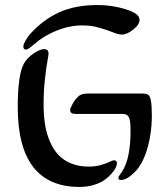

<svg xmlns="http://www.w3.org/2000/svg" viewBox="-20 -720 652 755"><path d="M170.9 -508.8Q170.9 -503.9 166 -476.8Q161.1 -449.7 156.2 -404.1Q151.4 -358.4 151.4 -309.1Q151.4 -266.6 157 -231.2Q162.6 -195.8 175.8 -164.6Q189 -133.3 209 -111.6Q229 -89.8 259.5 -77.4Q290 -64.9 329.1 -64.9Q355.5 -64.9 376.7 -71Q397.9 -77.1 410.6 -83.5Q423.3 -89.8 428.2 -89.8Q439.9 -89.8 439.9 -77.1Q439.9 -71.8 435.5 -61.8Q431.2 -51.8 419.7 -38.3Q408.2 -24.9 392.3 -13.2Q376.5 -1.5 350.3 6.8Q324.2 15.1 293 15.1Q49.8 15.1 49.8 -298.8Q49.8 -426.3 74.2 -470.2Q86.9 -492.7 112.3 -509.8Q137.7 -526.9 153.8 -526.9Q170.9 -526.9 170.9 -508.8ZM463.9 -272H276.9Q255.9 -272 255.9 -287.1Q255.9 -293.9 265.6 -311.8Q275.4 -329.6 289.1 -341.8Q300.3 -352.1 325.2 -352.1H539.1Q557.1 -352.1 563.7 -346.4Q570.3 -340.8 573.2 -325.2Q577.1 -305.7 577.1 -267.1Q577.1 -183.6 551.8 -112.8Q534.7 -66.4 505.9 -39.3Q477.1 -12.2 455.1 -12.2Q445.8 -12.2 445.8 -20Q445.8 -23.9 447.3 -26.9Q448.7 -29.8 453.4 -35.6Q458 -41.5 461.9 -47.9Q493.2 -100.1 493.2 -202.1Q493.2 -217.3 492.9 -225.8Q492.7 -234.4 491 -244.4Q489.3 -254.4 486.3 -259.8Q483.4 -265.1 477.8 -268.6Q472.2 -272 463.9 -272ZM528.8 -642.1Q528.8 -623 503.7 -603.5Q478.5 -584 460 -584Q446.3 -584 423.8 -593Q401.4 -602.1 370.1 -611.1Q338.9 -620.1 304.2 -620.1Q253.9 -620.1 203.6 -600.1Q153.3 -580.1 115.2 -546.9Q90.3 -524.9 83 -524.9Q71.8 -524.9 71.8 -537.1Q71.8 -545.4 80.6 -560.8Q89.4 -576.2 98.1 -585.9Q149.9 -643.1 213.1 -671.6Q276.4 -700.2 362.8 -700.2Q421.9 -700.2 475.3 -683.3Q528.8 -666.5 528.8 -642.1Z"/></svg>

Font: SirinStencil
Style: Regular
Weight: 400
Designer: Olga Karpushina (okarpush@gmail.com)
Foundry: Cyreal (www.cyreal.org)
Version: Version 1.002